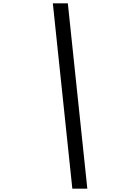

<svg xmlns="http://www.w3.org/2000/svg" viewBox="-20 -962 698 1152"><path d="M414 170 297 -942H387L504 170Z"/></svg>

Font: Fz Poppins
Style: Italic
Weight: 400
Italic angle: -10°
Designer: Ninad Kale (Devanagari), Jonny Pinhorn (Latin)
Foundry: Indian Type Foundry
Version: Vit hóa bi Vntype.Com & FontZin.Com